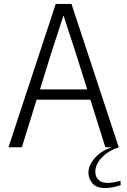

<svg xmlns="http://www.w3.org/2000/svg" viewBox="-20 -748 643 975"><path d="M263 -728H343L583 0H515L439 -242H166L91 0H23ZM242 -484 183 -294H423L363 -484L303 -668H302ZM514 207Q469 207 449 182.5Q429 158 429 129Q429 89 465.5 50Q502 11 565 -5L583 0Q529 18 496.5 52.5Q464 87 464 124Q464 150 480.5 165.5Q497 181 527 181Q540 181 557 178Q574 175 592 170L593 192Q570 200 550 203.5Q530 207 514 207Z"/></svg>

Font: Murecho Light
Style: Regular
Weight: 300
Designer: Neil Summerour
Foundry: Positype
Version: Version 1.010; ttfautohint (v1.8.3)